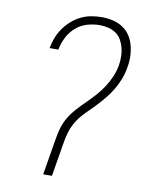

<svg xmlns="http://www.w3.org/2000/svg" viewBox="-84 -804 668 865"><g transform="rotate(10 250.0 -371.5)"><path d="M214 0H174L201 -162Q205 -189 212.5 -215.5Q220 -242 234.5 -266.5Q249 -291 268.5 -312.5Q288 -334 309 -354.5Q330 -375 349 -396.5Q368 -418 383.5 -442Q399 -466 410 -492.5Q421 -519 425 -545Q428 -566 427.5 -586Q427 -606 422 -624.5Q417 -643 407.5 -659.5Q398 -676 382 -686.5Q366 -697 347 -701.5Q328 -706 308 -706Q280 -706 251 -697.5Q222 -689 199 -668.5Q176 -648 162.5 -621Q149 -594 144 -566V-565H104V-566Q108 -590 117 -613Q126 -636 140.5 -657Q155 -678 174.5 -695Q194 -712 216 -723Q238 -734 262.5 -738.5Q287 -743 311 -743Q337 -743 361.5 -737.5Q386 -732 406.5 -719Q427 -706 440.5 -686Q454 -666 460.5 -642Q467 -618 468 -592.5Q469 -567 464 -541Q460 -514 450 -487.5Q440 -461 425.5 -436.5Q411 -412 392.5 -389.5Q374 -367 354 -346Q334 -325 313 -304.5Q292 -284 276.5 -260Q261 -236 252.5 -209.5Q244 -183 240 -156Z"/></g></svg>

Font: Iosevka Term Curly XLt Obl
Style: Regular
Weight: 200
Italic angle: -9°
Designer: Belleve Invis
Foundry: Belleve Invis
Version: Version 32.3.0